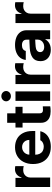

<svg xmlns="http://www.w3.org/2000/svg" viewBox="1050 -1837 797 2937"><g transform="rotate(-90 1448.5 -368.5)"><path d="M56.9 -530.3H196.5V-438.2H202.4Q216.5 -486.9 250.5 -512.4Q284.5 -538 329.7 -538Q353 -538 375.9 -533.2V-404.1Q366.6 -407.7 348.2 -409.9Q329.8 -412.1 314 -412.1Q281.9 -412.1 256.3 -398.2Q230.7 -384.3 215.9 -359Q201.1 -333.8 201.1 -301.4V0H56.9Z M407.9 -262.4Q407.9 -344 439.8 -406.4Q471.7 -468.9 529.8 -503Q587.9 -537.1 664.7 -537.1Q736.3 -537.1 792.5 -507.1Q848.6 -477.2 880.9 -416.5Q913.1 -355.8 913.1 -268.6V-227.9H467V-318.5H776.7Q776.7 -350.8 762.7 -375.7Q748.7 -400.7 723.8 -415Q698.8 -429.2 666.9 -429.2Q633.3 -429.2 607 -413.7Q580.6 -398.2 565.8 -371.5Q551 -344.8 550.4 -313V-228.1Q550.4 -188.3 565.4 -158.7Q580.4 -129.1 608.1 -113.4Q635.8 -97.7 672.5 -97.7Q696.7 -97.7 716.7 -104.7Q736.7 -111.6 750.7 -123.1Q764.8 -134.6 771.8 -150.6H909.7Q899.2 -102.2 867.4 -65.9Q835.6 -29.5 785.1 -9.7Q734.5 10.2 670.3 10.2Q590.1 10.2 530.9 -22.9Q471.7 -56.1 439.8 -117.6Q407.9 -179.1 407.9 -262.4Z M1283.1 -421.8H965.9V-530.3H1283.1ZM1183.4 -657.2V-162.8Q1183.4 -142.8 1189.6 -131.2Q1195.9 -119.7 1206.9 -115Q1217.9 -110.3 1234 -109.7Q1254.5 -109.2 1290.4 -112.2V1.8Q1257.8 7.4 1214.7 7.4Q1161 7.4 1121.4 -9.1Q1081.8 -25.5 1060 -59.3Q1038.2 -93 1038.7 -143V-657.2Z M1374.3 -530.3H1518.5V0H1374.3ZM1367.1 -673.3Q1367.1 -693.3 1377.9 -710.2Q1388.8 -727 1406.9 -736.8Q1425 -746.6 1446.1 -746.6Q1467.7 -746.6 1485.8 -736.8Q1503.9 -727 1514.4 -710.2Q1525 -693.3 1525 -673.3Q1525 -653.7 1514.4 -636.6Q1503.9 -619.5 1485.8 -609.7Q1467.7 -599.9 1446.1 -599.9Q1425 -599.9 1406.9 -609.7Q1388.8 -619.5 1377.9 -636.6Q1367.1 -653.7 1367.1 -673.3Z M1631.1 -530.3H1770.7V-438.2H1776.6Q1790.7 -486.9 1824.7 -512.4Q1858.7 -538 1903.9 -538Q1927.2 -538 1950.1 -533.2V-404.1Q1940.8 -407.7 1922.4 -409.9Q1904 -412.1 1888.2 -412.1Q1856.1 -412.1 1830.5 -398.2Q1805 -384.3 1790.1 -359Q1775.3 -333.8 1775.3 -301.4V0H1631.1Z M2249.1 -225.3 2202.3 -221.4Q2163.7 -218 2141.8 -200.2Q2119.8 -182.4 2119.8 -152.6Q2119.8 -133 2129.9 -119.1Q2139.9 -105.2 2158.1 -98Q2176.3 -90.7 2199.1 -90.7Q2231.7 -90.7 2257.2 -103.8Q2282.7 -116.9 2296.9 -139.5Q2311.2 -162.1 2311.2 -189.6L2310.1 -360.7Q2310.1 -383.3 2300.5 -399.2Q2290.9 -415.1 2271.8 -423.2Q2252.7 -431.3 2225.9 -431.3Q2189.7 -431.3 2166.6 -415.9Q2143.6 -400.5 2137.7 -372.7H2000.1Q2004.8 -419.5 2032.9 -456.9Q2061 -494.3 2111.1 -515.7Q2161.1 -537.1 2229.3 -537.1Q2291.2 -537.1 2341.8 -518.2Q2392.3 -499.3 2423.4 -458.9Q2454.5 -418.5 2454.5 -357.3V0H2317.3V-73.4H2313.4Q2300.3 -48.4 2278.9 -30Q2257.5 -11.5 2227.3 -0.8Q2197 9.9 2157.9 9.9Q2106.6 9.9 2067 -8.2Q2027.3 -26.4 2004.5 -62.1Q1981.7 -97.8 1981.7 -148.2Q1981.7 -231.2 2036.4 -268.7Q2091.1 -306.3 2178.7 -311.6Q2193.4 -313.1 2269.1 -316.4L2317.1 -318.3L2318 -229Q2298.2 -228.4 2249.1 -225.3Z M2564.2 -530.3H2703.9V-438.2H2709.7Q2723.8 -486.9 2757.8 -512.4Q2791.8 -538 2837 -538Q2860.3 -538 2883.2 -533.2V-404.1Q2873.9 -407.7 2855.5 -409.9Q2837.1 -412.1 2821.4 -412.1Q2789.2 -412.1 2763.6 -398.2Q2738.1 -384.3 2723.3 -359Q2708.4 -333.8 2708.4 -301.4V0H2564.2Z"/></g></svg>

Font: WEMIX Pretendard Variable
Style: Regular
Weight: 400
Designer: Base glyphs from Inter by Rasmus Andersson; Hangeul glyphs from Noto Sans CJK(Source Han Sans) by Jang Soo-young and Kan
Foundry: Kil Hyung-jin
Version: Version 1.000;Glyphs 3.2 (3208)